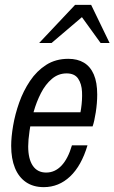

<svg xmlns="http://www.w3.org/2000/svg" viewBox="-20 -760 471 790"><path d="M160 10Q117 10 87 -10.5Q57 -31 41.5 -69Q26 -107 26 -160Q26 -196 34 -243Q42 -290 59 -338Q76 -386 103.5 -427Q131 -468 170 -493Q209 -518 261 -518Q299 -518 325.5 -502Q352 -486 366 -453.5Q380 -421 380 -371Q380 -336 374 -297.5Q368 -259 361 -240H82L94 -298H338L301 -247Q308 -276 313.5 -312.5Q319 -349 317.5 -382Q316 -415 301.5 -436.5Q287 -458 254 -458Q220 -458 193.5 -435.5Q167 -413 148.5 -377Q130 -341 118.5 -300Q107 -259 101.5 -221Q96 -183 96 -158Q96 -106 115 -78Q134 -50 170 -50Q206 -50 233 -78.5Q260 -107 276 -162H340Q315 -78 268.5 -34Q222 10 160 10ZM141 -583 289 -740H355L431 -583H394L295 -720H353L192 -583Z"/></svg>

Font: Instrument Sans Condensed
Style: Italic
Weight: 400
Width: 3
Italic angle: -13°
Designer: Rodrigo Fuenzalida
Foundry: fragTYPE
Version: Version 1.000;gftools[0.9.28]